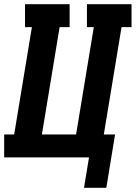

<svg xmlns="http://www.w3.org/2000/svg" viewBox="-21 -755 651 921"><path d="M382 146 406 0H-1V-110H47L132 -625H99V-735H313V-625H265L180 -110H344L429 -625H396V-735H610V-625H562L477 -110H531L489 146Z"/></svg>

Font: Iosevka Curly Slab XBdEx
Style: Italic
Weight: 800
Width: 7
Italic angle: -9°
Monospace: yes
Designer: Belleve Invis
Foundry: Belleve Invis
Version: Version 11.1.0; ttfautohint (v1.8.3)